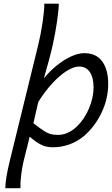

<svg xmlns="http://www.w3.org/2000/svg" viewBox="-20 -784 605 1038"><path d="M293 -54.7Q348.6 -54.7 396.5 -101.1Q437.5 -140.6 461.7 -199.2Q485.8 -257.8 485.8 -311Q485.8 -363.8 465.8 -394Q445.8 -424.3 407.7 -424.3Q379.4 -424.3 342 -401.4Q304.7 -378.4 264.2 -335Q223.6 -291.5 187 -232.9L160.6 -117.7Q198.2 -88.9 216.8 -76.7Q235.4 -64.5 252 -59.6Q268.6 -54.7 293 -54.7ZM265.1 -541Q259.8 -516.1 245.6 -462.2Q231.4 -408.2 217.3 -360.4Q247.1 -397.5 285.4 -428.7Q323.7 -460 363 -478.3Q402.3 -496.6 435.5 -496.6Q500.5 -496.6 532.7 -451.9Q564.9 -407.2 564.9 -331.1Q564.9 -249.5 528.8 -174.3Q492.7 -99.1 433.1 -47.9Q396 -17.6 353.3 -2.7Q310.5 12.2 265.6 12.2Q229 12.2 201.4 -2Q173.8 -16.1 140.6 -44.9L106.9 89.8Q99.1 124 94.5 161.9Q89.8 199.7 90.3 233.4H8.8Q8.8 184.1 33.2 84.5L187 -542.5Q200.7 -598.6 210.2 -662.6Q219.7 -726.6 219.7 -764.2H297.9Q297.9 -733.9 288.6 -669.2Q279.3 -604.5 265.1 -541Z"/></svg>

Font: Lesson One Light
Style: Italic
Weight: 300
Italic angle: -14°
Designer: But Ko, Victor Gaultney, Annie Olsen, Julie Remington, Don Collingsworth, Eric Hays, Becca Hirsbrunner
Version: Version 1.100